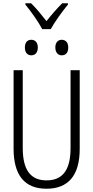

<svg xmlns="http://www.w3.org/2000/svg" viewBox="-20 -1143 570 1173"><path d="M238 -965H290C314 -1009 361 -1074 395 -1115V-1123H360C325 -1088 295 -1053 264 -1014C235 -1051 200 -1094 170 -1123H135V-1115C169 -1074 215 -1009 238 -965ZM357 -805C383 -805 397 -822 397 -853C397 -882 382 -900 357 -900C334 -900 318 -883 318 -853C318 -823 334 -805 357 -805ZM171 -805C196 -805 211 -823 211 -853C211 -882 196 -900 171 -900C147 -900 132 -883 132 -853C132 -823 147 -805 171 -805ZM264 10C395 10 467 -69 467 -233V-714H411V-237C411 -103 361 -41 265 -41C167 -41 119 -104 119 -239V-714H63V-235C63 -73 130 10 264 10Z"/></svg>

Font: Noto Sans Mono Condensed Light
Style: Regular
Weight: 300
Width: 3
Designer: Monotype Design Team
Foundry: Monotype Imaging Inc.
Version: Version 2.014